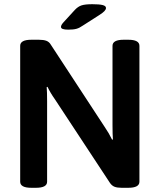

<svg xmlns="http://www.w3.org/2000/svg" viewBox="-20 -891 759 913"><path d="M76 -27V-673Q76 -702 129 -702H165Q187 -702 200.5 -697Q214 -692 222 -678L478 -287Q498 -258 513 -227L517 -228Q515 -251 515 -296V-673Q515 -702 568 -702H590Q643 -702 643 -673V-27Q643 2 590 2H558Q537 2 524.5 -3Q512 -8 503 -21L241 -419Q219 -450 206 -478L202 -477Q204 -454 204 -409V-27Q204 2 151 2H129Q76 2 76 -27ZM270 -763Q270 -772 282 -785L336 -844Q351 -860 368 -865.5Q385 -871 419 -871Q452 -871 468 -867Q484 -863 484 -853Q484 -846 476.5 -838Q469 -830 450 -818L375 -770Q358 -758 343.5 -754Q329 -750 304 -750Q270 -750 270 -763Z"/></svg>

Font: Asap-SemiBold
Style: Regular
Weight: 600
Designer: Pablo Cosgaya
Foundry: Omnibus-Type
Version: Version 2.000; ttfautohint (v1.8)